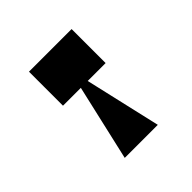

<svg xmlns="http://www.w3.org/2000/svg" viewBox="-80 -863 315 315"><g transform="rotate(-45 77.0 -705.5)"><path d="M27.8 -811.1V-732.2H126.7V-811.1ZM84.4 -735.6H70L38.9 -600H115.6Z"/></g></svg>

Font: Le Murmure
Style: Regular
Weight: 600
Width: 2
Designer: Jeremy Landes, Alexander Slobzheninov (Cyrillic)
Foundry: Velvetyne Type Foundry
Version: Version 1.0